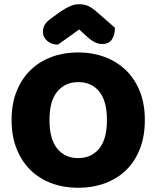

<svg xmlns="http://www.w3.org/2000/svg" viewBox="-20 -874 743 912"><path d="M35 -304Q35 -382 59.5 -442Q84 -502 126.5 -542.5Q169 -583 226.5 -604Q284 -625 351 -625Q418 -625 475.5 -604Q533 -583 576 -542.5Q619 -502 643.5 -442Q668 -382 668 -304Q668 -226 644 -165.5Q620 -105 577.5 -64.5Q535 -24 477 -3Q419 18 351 18Q283 18 225 -3.5Q167 -25 125 -66Q83 -107 59 -167Q35 -227 35 -304ZM215 -304Q215 -213 252 -168Q289 -123 351 -123Q414 -123 451 -168Q488 -213 488 -304Q488 -394 451.5 -439Q415 -484 352 -484Q290 -484 252.5 -439.5Q215 -395 215 -304ZM356 -734Q325 -711 301 -694.5Q277 -678 255 -662Q225 -662 204.5 -679.5Q184 -697 184 -723Q184 -743 193.5 -758Q203 -773 230 -792L266 -818Q291 -835 312.5 -844.5Q334 -854 354 -854Q381 -854 400 -845Q419 -836 445 -813L526 -742Q526 -708 511.5 -686.5Q497 -665 466 -665Q456 -665 447.5 -667Q439 -669 429 -674Q419 -679 407 -688.5Q395 -698 379 -713Z"/></svg>

Font: Baloo Bhai
Style: Regular
Weight: 400
Designer: Supriya Tembe, Noopur Datye and Ek Type
Foundry: Ek Type
Version: Version 1.100;PS 1.000;hotconv 1.0.88;makeotf.lib2.5.647800;